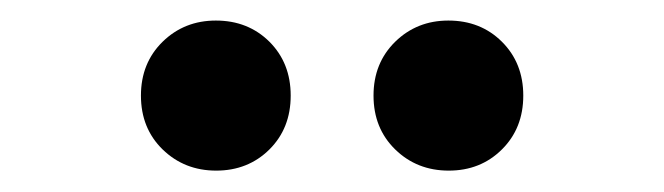

<svg xmlns="http://www.w3.org/2000/svg" viewBox="-20 -769 640 185"><path d="M188.3 -604.6Q157.7 -604.6 136.7 -625Q115.8 -645.4 115.8 -676.9Q115.8 -708.3 136.7 -728.8Q157.6 -749.2 188 -749.2Q219 -749.2 239.6 -728.8Q260.1 -708.3 260.1 -676.9Q260.1 -645.4 239.6 -625Q219 -604.6 188.3 -604.6ZM412.4 -604.6Q381.7 -604.6 360.8 -625Q339.9 -645.4 339.9 -676.9Q339.9 -708.3 360.8 -728.8Q381.7 -749.2 412 -749.2Q443.1 -749.2 463.6 -728.8Q484.2 -708.3 484.2 -676.9Q484.2 -645.4 463.6 -625Q443.1 -604.6 412.4 -604.6Z"/></svg>

Font: Red Hat Display VF
Style: Regular
Weight: 300
Designer: Pentagram, MCKL
Foundry: Pentagram, MCKL
Version: Version 1.023